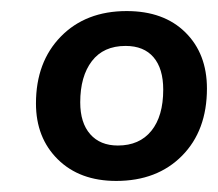

<svg xmlns="http://www.w3.org/2000/svg" viewBox="-20 -737 394 347"><path d="M190 -410Q124 -410 84.5 -449Q45 -488 45 -550Q45 -625 90 -671Q135 -717 209 -717Q276 -717 315 -678.5Q354 -640 354 -577Q354 -501 309 -455.5Q264 -410 190 -410ZM193 -474Q232 -474 253.5 -500.5Q275 -527 275 -575Q275 -613 257.5 -633.5Q240 -654 207 -654Q167 -654 146 -626.5Q125 -599 125 -552Q125 -515 143 -494.5Q161 -474 193 -474Z"/></svg>

Font: Muli Medium
Style: Italic
Weight: 500
Italic angle: -4.541°
Designer: Vernon Adams
Foundry: Vernon Adams
Version: Version 2.100; ttfautohint (v1.8.1.43-b0c9)